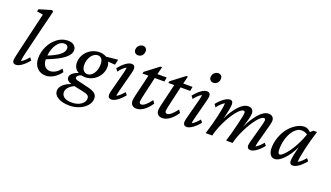

<svg xmlns="http://www.w3.org/2000/svg" viewBox="-77 -1258 3556 2061"><g transform="rotate(20 1701.0 -228.0)"><path d="M73.2 7.8Q54.7 7.8 44.9 -2.4Q35.2 -12.7 35.2 -30.3Q35.2 -53.7 70.3 -199.2L164.1 -598.6L93.8 -608.4L99.6 -635.7L241.2 -677.7L256.8 -664.1Q234.9 -582.5 210 -476.6L135.7 -169.9Q116.7 -98.6 112.3 -47.9Q151.9 -68.8 192.4 -120.1L215.8 -91.8Q178.7 -45.9 140.9 -19Q103 7.8 73.2 7.8Z M414.1 7.8Q354 7.8 315.2 -32.7Q276.4 -73.2 276.4 -141.6Q276.4 -211.9 307.4 -277.6Q338.4 -343.3 394 -385.5Q449.7 -427.7 514.6 -427.7Q560.1 -427.7 585.2 -406.2Q610.4 -384.8 610.4 -353.5Q610.4 -302.2 548.6 -254.9Q486.8 -207.5 357.4 -158.2Q357.9 -108.9 381.1 -81.3Q404.3 -53.7 442.4 -53.7Q469.2 -53.7 501 -71Q532.7 -88.4 559.6 -125L583 -92.8Q548.8 -45.4 503.9 -18.8Q459 7.8 414.1 7.8ZM487.3 -384.8Q441.4 -384.8 404.8 -333.5Q368.2 -282.2 359.4 -201.2Q446.8 -235.8 490 -270.3Q533.2 -304.7 533.2 -343.8Q533.2 -363.8 520.8 -374.3Q508.3 -384.8 487.3 -384.8Z M820.3 -121.1Q798.3 -121.1 775.4 -126Q752.4 -119.6 740.5 -108.2Q728.5 -96.7 728.5 -85Q728.5 -74.7 736.1 -69.1Q743.7 -63.5 765.6 -58.6L880.9 -31.2Q940.4 -17.1 965.8 3.9Q991.2 24.9 991.2 61.5Q991.2 103.5 960.2 140.9Q929.2 178.2 877 200.4Q824.7 222.7 765.6 222.7Q681.6 222.7 632.8 193.4Q584 164.1 584 117.2Q584 80.6 616.9 48.8Q649.9 17.1 707 -2Q679.2 -9.3 664.3 -24.2Q649.4 -39.1 649.4 -58.6Q649.4 -82 671.9 -103.5Q694.3 -125 739.3 -140.6Q682.6 -172.9 682.6 -240.2Q682.6 -290.5 709.2 -333.7Q735.8 -377 780.3 -401.9Q824.7 -426.8 876 -426.8Q921.4 -426.8 955.1 -405.3L1088.9 -418.9L1075.2 -357.4L994.1 -363.3Q1007.8 -337.4 1007.8 -306.6Q1007.8 -256.8 981.7 -213.9Q955.6 -170.9 912.4 -146Q869.1 -121.1 820.3 -121.1ZM830.1 -160.2Q871.1 -160.2 900.4 -203.1Q929.7 -246.1 929.7 -307.6Q929.7 -346.2 913.6 -367.9Q897.5 -389.6 870.1 -389.6Q827.6 -389.6 796.6 -346.4Q765.6 -303.2 765.6 -243.2Q765.6 -205.1 783.7 -182.6Q801.8 -160.2 830.1 -160.2ZM660.2 107.4Q660.2 141.6 689.9 162.6Q719.7 183.6 777.3 183.6Q839.4 183.6 881.1 154.8Q922.9 126 922.9 85Q922.9 61.5 906 49.6Q889.2 37.6 841.8 28.3L744.1 7.8Q660.2 49.8 660.2 107.4Z M1271.5 -536.1Q1251.5 -536.1 1238 -549.3Q1224.6 -562.5 1224.6 -582Q1224.6 -611.8 1244.6 -631.6Q1264.6 -651.4 1291 -651.4Q1310.1 -651.4 1323 -638.7Q1335.9 -626 1335.9 -606.4Q1335.9 -574.7 1317.1 -555.4Q1298.3 -536.1 1271.5 -536.1ZM1165 7.8Q1146 7.8 1135.5 -3.4Q1125 -14.6 1125 -35.2Q1125 -57.6 1164.6 -200.2Q1204.1 -342.8 1204.1 -371.1Q1162.1 -349.1 1124 -295.9L1100.6 -327.1Q1138.2 -373.5 1175.5 -400.6Q1212.9 -427.7 1242.2 -427.7Q1261.2 -427.7 1271.7 -416.3Q1282.2 -404.8 1282.2 -382.8Q1282.2 -359.9 1242.7 -216.6Q1203.1 -73.2 1203.1 -47.9Q1243.7 -70.3 1283.2 -120.1L1306.6 -91.8Q1270 -45.9 1231.7 -19Q1193.4 7.8 1165 7.8Z M1614.3 -108.4Q1534.2 7.8 1450.2 7.8Q1419.4 7.8 1401.6 -9.8Q1383.8 -27.3 1383.8 -57.6Q1383.8 -74.2 1392.6 -115.2L1453.1 -369.1H1384.8L1389.6 -389.6L1541 -504.9H1559.6L1538.1 -418H1644.5L1634.8 -369.1H1525.4L1469.7 -126Q1461.9 -88.4 1461.9 -80.1Q1461.9 -52.7 1486.3 -52.7Q1525.9 -52.7 1591.8 -140.6Z M1909.2 -108.4Q1829.1 7.8 1745.1 7.8Q1714.4 7.8 1696.5 -9.8Q1678.7 -27.3 1678.7 -57.6Q1678.7 -74.2 1687.5 -115.2L1748 -369.1H1679.7L1684.6 -389.6L1835.9 -504.9H1854.5L1833 -418H1939.5L1929.7 -369.1H1820.3L1764.6 -126Q1756.8 -88.4 1756.8 -80.1Q1756.8 -52.7 1781.2 -52.7Q1820.8 -52.7 1886.7 -140.6Z M2131.8 -536.1Q2111.8 -536.1 2098.4 -549.3Q2085 -562.5 2085 -582Q2085 -611.8 2105 -631.6Q2125 -651.4 2151.4 -651.4Q2170.4 -651.4 2183.3 -638.7Q2196.3 -626 2196.3 -606.4Q2196.3 -574.7 2177.5 -555.4Q2158.7 -536.1 2131.8 -536.1ZM2025.4 7.8Q2006.3 7.8 1995.8 -3.4Q1985.4 -14.6 1985.4 -35.2Q1985.4 -57.6 2024.9 -200.2Q2064.5 -342.8 2064.5 -371.1Q2022.5 -349.1 1984.4 -295.9L1960.9 -327.1Q1998.5 -373.5 2035.9 -400.6Q2073.2 -427.7 2102.5 -427.7Q2121.6 -427.7 2132.1 -416.3Q2142.6 -404.8 2142.6 -382.8Q2142.6 -359.9 2103 -216.6Q2063.5 -73.2 2063.5 -47.9Q2104 -70.3 2143.6 -120.1L2167 -91.8Q2130.4 -45.9 2092 -19Q2053.7 7.8 2025.4 7.8Z M2753.9 7.8Q2734.9 7.8 2724.9 -3.2Q2714.8 -14.2 2714.8 -33.2Q2714.8 -55.2 2753.4 -189.2Q2792 -323.2 2792 -346.7Q2792 -366.2 2774.4 -366.2Q2745.1 -366.2 2698.5 -307.6Q2651.9 -249 2609.4 -162.6Q2566.9 -76.2 2548.8 0H2474.6Q2502 -86.9 2530.3 -202.4Q2558.6 -317.9 2558.6 -346.7Q2558.6 -366.2 2541 -366.2Q2511.7 -366.2 2465.1 -307.9Q2418.5 -249.5 2376.2 -162.8Q2334 -76.2 2316.4 0H2241.2Q2275.4 -106.4 2300.8 -217.5Q2326.2 -328.6 2326.2 -372.1Q2283.7 -348.6 2246.1 -295.9L2223.6 -327.1Q2260.7 -373.5 2298.6 -400.6Q2336.4 -427.7 2365.2 -427.7Q2400.4 -427.7 2400.4 -385.7Q2400.4 -337.9 2367.2 -212.9Q2410.2 -305.2 2466.1 -366.5Q2522 -427.7 2574.2 -427.7Q2603 -427.7 2619.4 -411.6Q2635.7 -395.5 2635.7 -367.2Q2635.7 -326.2 2595.7 -203.1Q2640.1 -298.8 2697 -363.3Q2753.9 -427.7 2806.6 -427.7Q2835.9 -427.7 2852.5 -411.6Q2869.1 -395.5 2869.1 -367.2Q2869.1 -341.3 2830.6 -207.3Q2792 -73.2 2792 -47.9Q2832.5 -70.3 2872.1 -120.1L2895.5 -91.8Q2858.4 -45.9 2820.6 -19Q2782.7 7.8 2753.9 7.8Z M3030.3 7.8Q2997.1 7.8 2978.5 -19.5Q2960 -46.9 2960 -91.8Q2960 -158.2 2983.6 -221.4Q3007.3 -284.7 3044.2 -329.1Q3081.1 -373.5 3127 -400.6Q3172.9 -427.7 3216.8 -427.7Q3255.4 -427.7 3289.1 -392.6L3318.4 -419.9H3360.4Q3326.2 -313.5 3300.8 -202.4Q3275.4 -91.3 3275.4 -47.9Q3315.9 -70.3 3355.5 -120.1L3378.9 -91.8Q3341.8 -45.9 3304 -19Q3266.1 7.8 3236.3 7.8Q3200.2 7.8 3200.2 -33.2Q3200.2 -79.6 3233.4 -202.1Q3187.5 -106.9 3131.8 -49.6Q3076.2 7.8 3030.3 7.8ZM3043 -109.4Q3043 -55.7 3066.4 -55.7Q3081.5 -55.7 3107.4 -80.6Q3133.3 -105.5 3161.9 -145.5Q3190.4 -185.5 3219.7 -242.7Q3249 -299.8 3268.6 -358.4Q3239.7 -379.9 3199.2 -379.9Q3158.7 -379.9 3122.3 -342.5Q3085.9 -305.2 3064.5 -242.4Q3043 -179.7 3043 -109.4Z"/></g></svg>

Font: Crimson Pro
Style: Italic
Weight: 400
Italic angle: -12°
Designer: Jacques Le Bailly
Foundry: Baron von Fonthausen
Version: Version 1.003